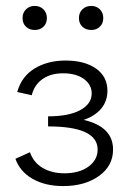

<svg xmlns="http://www.w3.org/2000/svg" viewBox="-20 -622 444 647"><path d="M56 -561Q56 -579 67.5 -590.5Q79 -602 97 -602Q115 -602 126.5 -590.5Q138 -579 138 -561Q138 -543 126.5 -532Q115 -521 97 -521Q79 -521 67.5 -532Q56 -543 56 -561ZM246 -561Q246 -579 257.5 -590.5Q269 -602 288 -602Q305 -602 316.5 -590.5Q328 -579 328 -561Q328 -543 316.5 -532Q305 -521 288 -521Q269 -521 257.5 -532Q246 -543 246 -561ZM361 -118Q361 -63 313.5 -29Q266 5 193 5Q132 5 89.5 -19.5Q47 -44 32 -87L81 -109Q93 -74 124 -56Q155 -38 197 -38Q247 -38 278 -60.5Q309 -83 309 -118Q309 -196 142 -196V-230Q212 -230 250.5 -251Q289 -272 289 -307Q289 -337 262.5 -356Q236 -375 193 -375Q150 -375 122.5 -355Q95 -335 87 -301L38 -312Q53 -365 97 -391.5Q141 -418 201 -418Q265 -418 303.5 -391Q342 -364 342 -316Q342 -281 321 -256Q300 -231 262 -218Q361 -195 361 -118Z"/></svg>

Font: Ysabeau Infant Semilight
Style: Regular
Weight: 300
Designer: Christian Thalmann (Catharsis Fonts)
Version: Version 0.003